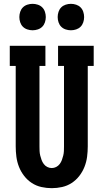

<svg xmlns="http://www.w3.org/2000/svg" viewBox="-20 -974 540 1002"><path d="M250 8Q223 8 196 2Q169 -4 146 -19Q123 -34 106 -56Q89 -78 79 -103.5Q69 -129 65.5 -156Q62 -183 62 -210V-630H31V-735H217V-630H186V-210Q186 -198 186.5 -186Q187 -174 190 -162Q193 -150 197 -139Q201 -128 208.5 -118Q216 -108 227 -102.5Q238 -97 250 -97Q262 -97 273 -102.5Q284 -108 291.5 -118Q299 -128 303 -139Q307 -150 310 -162Q313 -174 313.5 -186Q314 -198 314 -210V-630H283V-735H469V-630H438V-210Q438 -183 434.5 -156Q431 -129 421 -103.5Q411 -78 394 -56Q377 -34 354 -19Q331 -4 304 2Q277 8 250 8ZM350 -816Q336 -816 322.5 -820.5Q309 -825 299.5 -834.5Q290 -844 285.5 -857.5Q281 -871 281 -885Q281 -899 285.5 -912.5Q290 -926 299.5 -935.5Q309 -945 322.5 -949.5Q336 -954 350 -954Q364 -954 377.5 -949.5Q391 -945 400.5 -935.5Q410 -926 414.5 -912.5Q419 -899 419 -885Q419 -871 414.5 -857.5Q410 -844 400.5 -834.5Q391 -825 377.5 -820.5Q364 -816 350 -816ZM150 -816Q136 -816 122.5 -820.5Q109 -825 99.5 -834.5Q90 -844 85.5 -857.5Q81 -871 81 -885Q81 -899 85.5 -912.5Q90 -926 99.5 -935.5Q109 -945 122.5 -949.5Q136 -954 150 -954Q164 -954 177.5 -949.5Q191 -945 200.5 -935.5Q210 -926 214.5 -912.5Q219 -899 219 -885Q219 -871 214.5 -857.5Q210 -844 200.5 -834.5Q191 -825 177.5 -820.5Q164 -816 150 -816Z"/></svg>

Font: Iosevka Curly Slab Extrabold
Style: Regular
Weight: 800
Monospace: yes
Designer: Belleve Invis
Foundry: Belleve Invis
Version: Version 22.1.2; ttfautohint (v1.8.4)